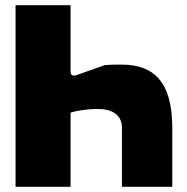

<svg xmlns="http://www.w3.org/2000/svg" viewBox="-20 -720 719 740"><path d="M40 0H252V-286C273 -293 316 -300 357 -300C411 -300 450 -278 450 -228V0H644V-228C644 -406 571 -471 449 -471C427 -471 406 -471 384 -469L276 -431C260 -425 252 -431 252 -444V-700H40Z"/></svg>

Font: Finlandica Black
Style: Regular
Weight: 900
Designer: Niklas Ekholm, Juho Hiilivirta, Jaakko Suomalainen
Foundry: Helsinki Type Studio
Version: Version 2.000;Glyphs 3.2 (3202)